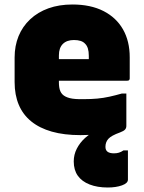

<svg xmlns="http://www.w3.org/2000/svg" viewBox="-20 -584 640 854"><path d="M308 134Q308 104 321.5 77.5Q335 51 358 30Q381 9 413 -6Q445 -21 482 -29Q499 -33 510.5 -33.5Q522 -34 530 -31.5Q538 -29 542 -24Q542 -14 536 -7.5Q530 -1 514 5Q475 19 462 33.5Q449 48 449 69Q449 84 458.5 91Q468 98 487 98Q499 98 509 95Q519 92 529 85H549Q549 96 549 109Q549 122 549 146Q549 170 549 215Q549 231 522.5 240.5Q496 250 459 250Q413 250 378.5 236.5Q344 223 326 197.5Q308 172 308 134ZM302 -564Q383 -564 440 -535Q497 -506 527 -453.5Q557 -401 557 -329V-235Q557 -232 555.5 -229.5Q554 -227 552 -226Q550 -225 546 -225H315Q300 -225 285.5 -225Q271 -225 257 -225H198V-321H375Q375 -325 375 -327.5Q375 -330 375 -336Q375 -355 371 -368Q367 -381 359 -389Q351 -398 338.5 -402Q326 -406 309 -406Q277 -406 259.5 -388.5Q242 -371 242 -338V-217Q242 -206 243.5 -196Q245 -186 248.5 -178Q252 -170 258 -164Q269 -153 290.5 -147.5Q312 -142 353 -143Q385 -143 412.5 -145.5Q440 -148 467 -154Q494 -160 522 -168H542Q542 -132 542 -96.5Q542 -61 542 -25Q542 -23 541 -21Q540 -19 538 -17Q529 -8 499 0Q469 8 426.5 12.5Q384 17 338 17Q265 17 210.5 1.5Q156 -14 119 -44Q82 -74 63.5 -118Q45 -162 45 -219V-328Q45 -380 62.5 -423Q80 -466 114 -498Q148 -530 195.5 -547Q243 -564 302 -564Z"/></svg>

Font: Recursive Black
Style: Regular
Weight: 900
Version: Version 1.085